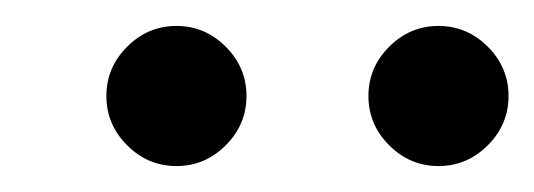

<svg xmlns="http://www.w3.org/2000/svg" viewBox="-20 -726 412 148"><path d="M280 -614Q264 -630 264 -652Q264 -674 280 -690Q296 -706 318 -706Q340 -706 356 -690Q372 -674 372 -652Q372 -630 356 -614Q340 -598 318 -598Q296 -598 280 -614ZM78 -614Q62 -630 62 -652Q62 -674 78 -690Q94 -706 116 -706Q138 -706 154 -690Q170 -674 170 -652Q170 -630 154 -614Q138 -598 116 -598Q94 -598 78 -614Z"/></svg>

Font: Justus
Style: Italic
Weight: 400
Italic angle: -12°
Version: Version 001.001